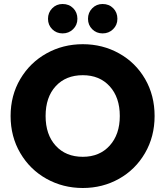

<svg xmlns="http://www.w3.org/2000/svg" viewBox="-20 -933 826 960"><path d="M33 -353Q33 -456 81.5 -538Q130 -620 212.5 -666Q295 -712 394 -712Q493 -712 575.5 -666Q658 -620 705.5 -538Q753 -456 753 -353Q753 -250 705 -167.5Q657 -85 575 -39Q493 7 394 7Q295 7 212.5 -39Q130 -85 81.5 -167.5Q33 -250 33 -353ZM579 -353Q579 -446 528.5 -501.5Q478 -557 394 -557Q309 -557 258.5 -502Q208 -447 208 -353Q208 -260 258.5 -204.5Q309 -149 394 -149Q478 -149 528.5 -205Q579 -261 579 -353ZM220 -839Q220 -870 241 -891.5Q262 -913 293 -913Q325 -913 346 -892Q367 -871 367 -839Q367 -808 345.5 -787Q324 -766 293 -766Q262 -766 241 -787Q220 -808 220 -839ZM420 -839Q420 -870 441 -891.5Q462 -913 493 -913Q525 -913 546 -892Q567 -871 567 -839Q567 -808 545.5 -787Q524 -766 493 -766Q462 -766 441 -787Q420 -808 420 -839Z"/></svg>

Font: IBM-Poppins
Style: Poppins-Bold
Weight: 700
Designer: Mike Abbink, Paul van der Laan, Pieter van Rosmalen, Ben Mitchell, Mark Frömberg
Foundry: Bold Monday
Version: Version 1.1